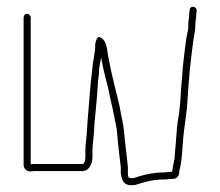

<svg xmlns="http://www.w3.org/2000/svg" viewBox="-20 -522 652 569"><path d="M50 -470V-33C50 -22 59 -14 70 -14C75 -15 81 -15 88 -15H225C243 -15 254 -36 254 -56V-77C254 -94 257 -106 258 -124L260 -156C262 -178 264 -199 266 -220C269 -247 269 -276 273 -301L274 -320C275 -328 278 -344 280 -352C280 -349 281 -345 282 -340C287 -312 294 -286 301 -259C306 -230 314 -203 319 -174C322 -157 326 -146 327 -127C330 -91 334 -60 338 -26V-9C341 17 350 31 381 26C406 18 432 10 464 10C473 10 485 8 494 8C503 8 511 -1 511 -10C511 -14 512 -19 514 -26C519 -51 520 -72 522 -100C525 -146 534 -184 536 -230C539 -284 545 -343 552 -395C554 -414 559 -428 559 -448C559 -460 562 -472 562 -484L563 -491C563 -497 558 -502 552 -502C546 -502 542 -498 542 -492L541 -485C541 -472 538 -461 538 -448C538 -441 538 -436 537 -432C530 -405 526 -357 522 -325L520 -297C519 -284 518 -273 517 -264C515 -231 513 -193 507 -164C503 -135 502 -104 499 -75L497 -51L493 -31C492 -24 491 -18 490 -13C481 -13 473 -11 464 -11C438 -11 415 -6 394 0C386 2 373 9 364 5C359 5 359 -6 359 -10V-27C356 -62 351 -91 348 -128C346 -156 339 -177 335 -204C325 -250 311 -297 303 -344C296 -370 300 -401 276 -412C267 -416 261 -394 262 -383C262 -378 262 -373 261 -370L259 -356C258 -348 254 -331 254 -322L252 -303C251 -295 250 -287 249 -278C245 -227 240 -177 237 -125C236 -107 233 -95 233 -77V-56C233 -50 231 -36 225 -36H88C82 -36 76 -36 71 -35V-470C71 -476 66 -481 60 -481C54 -481 50 -476 50 -470Z"/></svg>

Font: Electronic
Style: Thn
Weight: 100
Version: Version 1.011